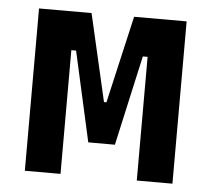

<svg xmlns="http://www.w3.org/2000/svg" viewBox="-43 -564 672 610"><g transform="rotate(5 293.0 -259.0)"><path d="M57.6 0H171.4V-394.5H186.5L250.5 -107.4H335.4L399.4 -394.5H414.6V0H528.3V-517.6H360.8L296.9 -239.3H289.1L225.1 -517.6H57.6Z"/></g></svg>

Font: Cascadia Code PL SemiBold
Style: Regular
Weight: 600
Monospace: yes
Designer: Aaron Bell
Foundry: Saja Typeworks
Version: Version 2404.023